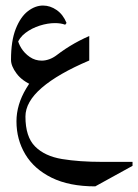

<svg xmlns="http://www.w3.org/2000/svg" viewBox="-20 -327 496 689"><path d="M321.8 341.8Q228.5 341.8 165.5 310.8Q102.5 279.8 70.8 226.8Q39.1 173.8 39.1 108.4Q39.1 48.8 74 -9.5Q108.9 -67.9 168.2 -116.9Q227.5 -166 300.3 -197.8V-109.9Q188.5 -62.5 129.9 -12Q71.3 38.6 71.3 91.3Q71.3 164.1 106 198.7Q140.6 233.4 202.6 243.7Q264.6 253.9 346.7 253.9H455.6V268.1ZM99.6 -19.5Q59.6 -36.1 39.6 -63Q19.5 -89.8 19.5 -112.3Q19.5 -180.7 36.6 -223.6Q53.7 -266.6 80.1 -286.9Q106.4 -307.1 134.3 -307.1Q160.2 -307.1 183.3 -291Q206.5 -274.9 218.8 -244.6L213.9 -238.3Q198.7 -244.1 177.2 -244.1Q151.4 -244.1 122.8 -235.1Q94.2 -226.1 71.5 -209Q48.8 -191.9 40.5 -167L43 -189Q44.9 -172.9 56.4 -154.3Q67.9 -135.7 86.9 -122.6Q106 -109.4 129.9 -109.4Q142.6 -109.4 156.5 -114.3Q170.4 -119.1 184.6 -129.9Z"/></svg>

Font: Lateef
Style: Regular
Weight: 400
Designer: SIL International
Foundry: SIL International
Version: Version 4.200